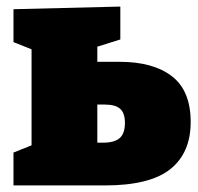

<svg xmlns="http://www.w3.org/2000/svg" viewBox="-20 -564 603 584"><path d="M21 0V-100L76 -122V-414L21 -436V-536L346 -544V-444L276 -422V-376H344Q446 -376 503 -332Q560 -288 560 -193Q560 -99 498 -49.5Q436 0 299 0ZM298 -246H276V-130H293Q328 -130 344 -144Q360 -158 360 -190Q360 -220 345.5 -233Q331 -246 298 -246Z"/></svg>

Font: Bitter Black
Style: Regular
Weight: 900
Designer: Sol Matas, and Bitter project Authors
Foundry: Sol Matas
Version: Version 2.001